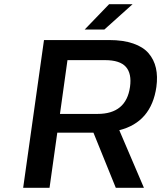

<svg xmlns="http://www.w3.org/2000/svg" viewBox="-20 -890 764 910"><path d="M422.9 -261.2H251.5L214.8 0H89.8L188.5 -700.2H497.6Q564 -700.2 611.3 -683.8Q658.7 -667.5 684.3 -637.5Q710 -607.4 719 -567.6Q728 -527.8 721.2 -478Q697.3 -311 545.4 -272.9L662.1 0H528.8ZM264.2 -350.1H442.4Q578.1 -350.1 596.2 -478Q605 -541 576.7 -573Q548.3 -605 478 -605H299.8ZM381.3 -750 497.1 -870.1H608.4L474.6 -750Z"/></svg>

Font: Fivo Sans Med
Style: Regular
Weight: 450
Designer: Alexander Slobzheninov
Foundry: Alexander Slobzheninov
Version: 1.0